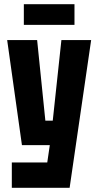

<svg xmlns="http://www.w3.org/2000/svg" viewBox="-20 -750 466 910"><path d="M36 140V20H204L216 -62H84L14 -560H156L195 -178H230L271 -560H412L310 140ZM93 -632V-730H333V-632Z"/></svg>

Font: Tektur Condensed SemiBold
Style: Regular
Weight: 600
Width: 3
Designer: Adam Jagosz
Foundry: Adam Jagosz
Version: Version 1.005;gftools[0.9.30]